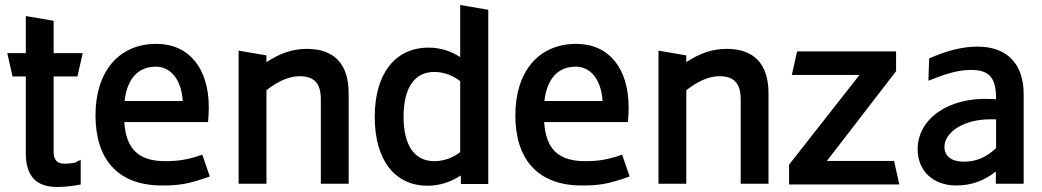

<svg xmlns="http://www.w3.org/2000/svg" viewBox="-20 -733 4159 766"><path d="M208 13C238 13 273 9 302 3V-96L279 -84C275 -83 254 -80 238 -80C207 -80 194 -95 194 -128V-428H289L310 -521H194V-650L83 -669V-521H9L30 -428H83V-121C83 -31 124 13 208 13Z M626 7C693 7 731 2 817 -29L787 -116L772 -111C731 -97 692 -90 640 -90C533 -90 483 -138 476 -246H810C812 -271 813 -281 813 -305C813 -459 735 -558 604 -558C451 -558 361 -444 361 -273C361 -100 448 7 626 7ZM477 -330C487 -419 531 -467 602 -467C662 -467 704 -414 709 -330Z M1260 -337V0H1371V-361C1371 -480 1311 -538 1205 -538C1149 -538 1099 -522 1043 -485V-512L932 -531V0H1043V-373C1090 -410 1135 -429 1175 -429C1234 -429 1260 -400 1260 -337Z M1686 8C1732 8 1778 -6 1818 -33L1819 1H1928V-694L1816 -713V-505C1779 -530 1735 -543 1690 -543C1555 -543 1475 -437 1475 -267C1475 -93 1556 8 1686 8ZM1590 -267C1590 -379 1631 -446 1713 -446C1756 -446 1794 -427 1816 -409V-126C1799 -113 1763 -90 1713 -90C1631 -90 1590 -157 1590 -267Z M2301 7C2368 7 2406 2 2492 -29L2462 -116L2447 -111C2406 -97 2367 -90 2315 -90C2208 -90 2158 -138 2151 -246H2485C2487 -271 2488 -281 2488 -305C2488 -459 2410 -558 2279 -558C2126 -558 2036 -444 2036 -273C2036 -100 2123 7 2301 7ZM2152 -330C2162 -419 2206 -467 2277 -467C2337 -467 2379 -414 2384 -330Z M2935 -337V0H3046V-361C3046 -480 2986 -538 2880 -538C2824 -538 2774 -522 2718 -485V-512L2607 -531V0H2718V-373C2765 -410 2810 -429 2850 -429C2909 -429 2935 -400 2935 -337Z M3128 -76V3H3568L3547 -91H3279L3555 -449V-528H3160L3139 -434H3409Z M3795 7C3854 7 3906 -11 3953 -49V0H4064V-357C4064 -482 3994 -547 3880 -547C3819 -547 3758 -531 3687 -500L3684 -411C3754 -439 3802 -454 3854 -454C3931 -454 3954 -419 3954 -337L3934 -338C3762 -347 3641 -257 3641 -138C3641 -51 3703 7 3795 7ZM3748 -147C3748 -205 3824 -257 3930 -257H3954V-142C3913 -104 3874 -88 3825 -88C3776 -88 3748 -110 3748 -147Z"/></svg>

Font: All Genders v4
Style: Regular
Weight: 400
Designer: Rassam Alawdi
Foundry: Rassam Art
Version: Version 3.100;FEAKit 1.0